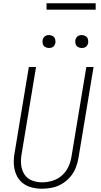

<svg xmlns="http://www.w3.org/2000/svg" viewBox="-20 -1144 616 1172"><path d="M237 8Q267 8 298.5 1.5Q330 -5 358.5 -22Q387 -39 408.5 -64Q430 -89 442 -119Q454 -149 459 -180L551 -735H507L416 -186Q411 -155 397 -125Q383 -95 357.5 -72.5Q332 -50 300 -40.5Q268 -31 237 -31Q205 -31 175 -42.5Q145 -54 128.5 -80.5Q112 -107 109 -139Q106 -171 112 -204L200 -735H156L69 -210Q63 -177 64.5 -143.5Q66 -110 78.5 -80Q91 -50 115 -29.5Q139 -9 171 -0.5Q203 8 237 8ZM479 -851Q488 -851 496.5 -854Q505 -857 510.5 -864.5Q516 -872 518 -881Q520 -893 516.5 -905Q513 -917 502.5 -923.5Q492 -930 479 -930Q470 -930 461.5 -927Q453 -924 447.5 -916Q442 -908 440 -900Q438 -887 441.5 -875Q445 -863 456 -857Q467 -851 479 -851ZM279 -851Q288 -851 296.5 -854Q305 -857 310.5 -864.5Q316 -872 318 -881Q320 -893 316.5 -905Q313 -917 302.5 -923.5Q292 -930 279 -930Q270 -930 261.5 -927Q253 -924 247.5 -916Q242 -908 240 -900Q238 -887 241.5 -875Q245 -863 256 -857Q267 -851 279 -851ZM564 -1085V-1124H264V-1085Z"/></svg>

Font: Iosevka Sparkle XLtObl
Style: Regular
Weight: 200
Italic angle: -9°
Designer: Belleve Invis
Foundry: Belleve Invis
Version: Version 4.5.0; ttfautohint (v1.8.3)